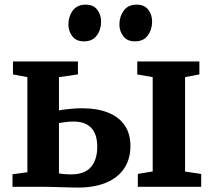

<svg xmlns="http://www.w3.org/2000/svg" viewBox="-20 -822 940 845"><path d="M586.5 0V-56.5L652 -67.5V-482.5L584 -494.5V-551.5H857.5V-494.5L794.5 -482.5V-67L865.5 -56.5V0ZM35 0V-55L100.5 -64V-482.5L37 -494.5V-551.5H323V-494.5L239.5 -482.5V-336.5Q251.5 -338.5 267.5 -340.5Q283.5 -342.5 302.8 -344Q322 -345.5 341.5 -345.5Q406.5 -345.5 454.2 -327Q502 -308.5 528 -271.5Q554 -234.5 554 -179.5Q554 -121.5 526.2 -80.5Q498.5 -39.5 446.8 -18Q395 3.5 324 3.5Q314 3.5 292.8 3Q271.5 2.5 246.2 1.8Q221 1 198.5 0.5Q176 0 163.5 0ZM292.5 -54.5Q352.5 -54.5 380.2 -86.8Q408 -119 408 -175.5Q408 -232 381.2 -259.5Q354.5 -287 305 -287Q287.5 -287 269.8 -285Q252 -283 239.5 -280.5V-59Q249.5 -57 263.8 -55.8Q278 -54.5 292.5 -54.5ZM348.5 -640Q315.5 -640 298.2 -662.5Q281 -685 281 -714.5Q281 -749.5 300.2 -775.5Q319.5 -801.5 357 -801.5H358Q391 -801.5 408 -779.2Q425 -757 425 -727.5Q425 -692 406.2 -666Q387.5 -640 349.5 -640ZM573 -640Q540 -640 522.8 -662.5Q505.5 -685 505.5 -714.5Q505.5 -749.5 524.8 -775.5Q544 -801.5 581.5 -801.5H582.5Q615.5 -801.5 632.5 -779.2Q649.5 -757 649.5 -727.5Q649.5 -692 630.5 -666Q611.5 -640 574 -640Z"/></svg>

Font: Merriweather 28pt
Style: Bold
Weight: 700
Version: Version 2.100